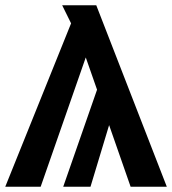

<svg xmlns="http://www.w3.org/2000/svg" viewBox="-29 -712 656 732"><path d="M607 0H469L387 -235L316 0H212L341 -370L298 -493L126 0H-9L242 -623L208 -692H338Z"/></svg>

Font: FiraGO SemiBold
Style: Regular
Weight: 600
Designer: bBox Type
Foundry: bBox Type GmbH
Version: Version 1.001;PS 001.001;hotconv 1.0.88;makeotf.lib2.5.64775